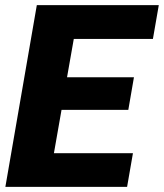

<svg xmlns="http://www.w3.org/2000/svg" viewBox="-20 -731 641 751"><path d="M481.9 -301.3H220.7L190.9 -131.8H500L477.1 0H1L124 -710.9H601.1L578.1 -578.6H268.6L242.2 -428.7H503.9Z"/></svg>

Font: TypoPRO Roboto
Style: Italic
Weight: 900
Italic angle: -12°
Designer: Google
Version: Version 2.136; 2016